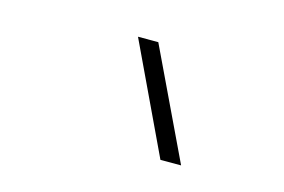

<svg xmlns="http://www.w3.org/2000/svg" viewBox="-50 -891 686 464"><g transform="rotate(15 293.0 -658.5)"><path d="M376 -521.5H427.7L297.4 -794.9H246.6Z"/></g></svg>

Font: Cascadia Code PL ExtraLight
Style: Italic
Weight: 200
Italic angle: -10°
Monospace: yes
Designer: Aaron Bell
Foundry: Saja Typeworks
Version: Version 2404.023